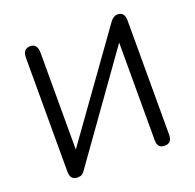

<svg xmlns="http://www.w3.org/2000/svg" viewBox="-114 -747 887 873"><g transform="rotate(-20 329.0 -310.5)"><path d="M117.2 6.8Q83 6.8 83 -34.2V-585.9Q83 -627.9 119.1 -627.9Q153.3 -627.9 153.3 -583V-115.2L504.9 -605.5Q520.5 -627.9 542 -627.9Q575.2 -627.9 575.2 -585.9V-34.2Q575.2 6.8 540 6.8Q504.9 6.8 504.9 -31.2V-504.9L157.2 -17.6Q146.5 -2 139.2 2.4Q131.8 6.8 117.2 6.8Z"/></g></svg>

Font: Jura
Style: DemiBold
Weight: 600
Version: Version 2.4